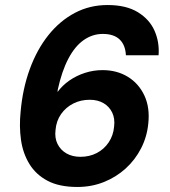

<svg xmlns="http://www.w3.org/2000/svg" viewBox="-20 -732 675 764"><path d="M288 12Q216 12 169.5 -12.5Q123 -37 97 -79.5Q71 -122 63.5 -175.5Q56 -229 62 -287Q70 -379 98.5 -457Q127 -535 172.5 -592Q218 -649 277.5 -680.5Q337 -712 408 -712Q482 -712 528.5 -683.5Q575 -655 595 -609.5Q615 -564 611 -512H481Q479 -553 456 -575Q433 -597 389 -597Q348 -597 313 -572.5Q278 -548 252 -498.5Q226 -449 210 -376Q210 -374 209.5 -371.5Q209 -369 209 -366Q228 -392 256 -411.5Q284 -431 318 -442Q352 -453 388 -453Q445 -453 488.5 -426.5Q532 -400 554.5 -352Q577 -304 570 -240Q565 -188 541.5 -142Q518 -96 480 -61.5Q442 -27 393 -7.5Q344 12 288 12ZM300 -108Q336 -108 365 -123Q394 -138 412.5 -165.5Q431 -193 434 -228Q438 -260 426.5 -284Q415 -308 392 -321.5Q369 -335 337 -335Q301 -335 271.5 -320Q242 -305 223 -278Q204 -251 201 -215Q197 -183 209 -159Q221 -135 244.5 -121.5Q268 -108 300 -108Z"/></svg>

Font: DM Sans 12pt ExtraBold
Style: Italic
Weight: 800
Italic angle: -10°
Version: Version 4.004;gftools[0.9.30]